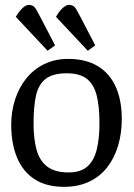

<svg xmlns="http://www.w3.org/2000/svg" viewBox="-20 -740 537 770"><path d="M170.9 -536.4 43.3 -672.6Q58.6 -697.6 71.9 -709Q85.2 -720.4 94.8 -720.4Q114.8 -720.4 124.6 -703.2Q134.3 -686 143.1 -669L200.9 -558ZM332.1 -536.4 204.5 -672.6Q218.9 -697.6 232.7 -709Q246.4 -720.4 255.9 -720.4Q275.9 -720.4 285.7 -703.2Q295.4 -686 304.2 -669L362 -558ZM236.4 9.3Q166.5 9.3 119.4 -20.8Q72.4 -50.9 48.7 -107.1Q25 -163.4 25 -240Q25 -293.5 40.6 -341.3Q56.2 -389 85.4 -425.5Q114.7 -462 157.3 -482.9Q199.9 -503.8 253 -503.8Q325.1 -503.8 373 -474.3Q420.9 -444.8 444.7 -390.8Q468.4 -336.8 468.4 -263Q468.4 -205.1 453.6 -155.6Q438.7 -106 409.8 -68.9Q380.9 -31.8 337.3 -11.3Q293.8 9.3 236.4 9.3ZM254.9 -48.5Q303.1 -48.5 330 -72Q356.9 -95.5 367.9 -140Q378.9 -184.4 378.9 -245.3Q378.9 -315 367.2 -359.3Q355.4 -403.6 327 -424.8Q298.6 -446.1 248.4 -446.1Q191.6 -446.1 162.9 -423.6Q134.2 -401.1 124.4 -356.8Q114.6 -312.5 114.6 -245.3Q114.6 -182.8 126.8 -139Q138.9 -95.2 169.4 -71.9Q200 -48.5 254.9 -48.5Z"/></svg>

Font: Faustina Light
Style: Regular
Weight: 300
Designer: Alfonso Garcia
Foundry: http://www.omnibus-type.com
Version: Version 1.200